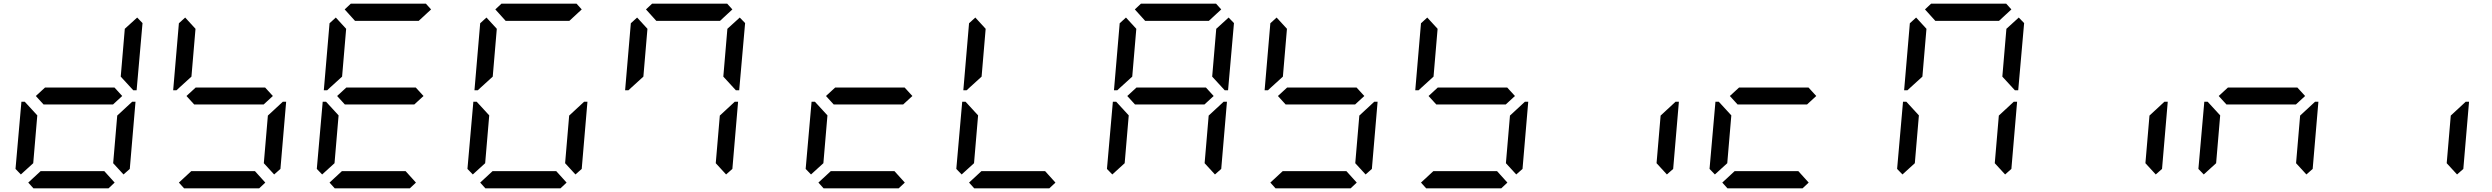

<svg xmlns="http://www.w3.org/2000/svg" viewBox="-20 -1020 13496 1040"><path d="M93 -75 64 -105 96 -469H114L126 -456L182 -395L160 -136ZM600 -546 642 -500 592 -454H216L174 -500L224 -546ZM723 -925 752 -895 720 -531H702L690 -544L634 -605L656 -864ZM601 -31 568 0H161L133 -31L200 -93H545ZM682 -456 696 -469H714L683 -105L649 -75L593 -136L615 -394Z M950 -544 936 -531H918L949 -894L983 -925L1039 -864L1017 -605ZM1416 -546 1458 -500 1408 -454H1032L990 -500L1040 -546ZM1417 -31 1384 0H977L949 -31L1016 -93H1361ZM1498 -456 1512 -469H1530L1499 -105L1465 -75L1409 -136L1431 -394Z M1725 -75 1696 -105 1728 -469H1746L1758 -456L1814 -395L1792 -136ZM1766 -544 1752 -531H1734L1765 -894L1799 -925L1855 -864L1833 -605ZM1847 -969 1880 -1000H2287L2315 -969L2248 -907H1903ZM2232 -546 2274 -500 2224 -454H1848L1806 -500L1856 -546ZM2233 -31 2200 0H1793L1765 -31L1832 -93H2177Z M2541 -75 2512 -105 2544 -469H2562L2574 -456L2630 -395L2608 -136ZM2582 -544 2568 -531H2550L2581 -894L2615 -925L2671 -864L2649 -605ZM2663 -969 2696 -1000H3103L3131 -969L3064 -907H2719ZM3049 -31 3016 0H2609L2581 -31L2648 -93H2993ZM3130 -456 3144 -469H3162L3131 -105L3097 -75L3041 -136L3063 -394Z M3398 -544 3384 -531H3366L3397 -894L3431 -925L3487 -864L3465 -605ZM3479 -969 3512 -1000H3919L3947 -969L3880 -907H3535ZM3987 -925 4016 -895 3984 -531H3966L3954 -544L3898 -605L3920 -864ZM3946 -456 3960 -469H3978L3947 -105L3913 -75L3857 -136L3879 -394Z M4373 -75 4344 -105 4376 -469H4394L4406 -456L4462 -395L4440 -136ZM4880 -546 4922 -500 4872 -454H4496L4454 -500L4504 -546ZM4881 -31 4848 0H4441L4413 -31L4480 -93H4825Z M5189 -75 5160 -105 5192 -469H5210L5222 -456L5278 -395L5256 -136ZM5230 -544 5216 -531H5198L5229 -894L5263 -925L5319 -864L5297 -605ZM5697 -31 5664 0H5257L5229 -31L5296 -93H5641Z M6005 -75 5976 -105 6008 -469H6026L6038 -456L6094 -395L6072 -136ZM6046 -544 6032 -531H6014L6045 -894L6079 -925L6135 -864L6113 -605ZM6127 -969 6160 -1000H6567L6595 -969L6528 -907H6183ZM6512 -546 6554 -500 6504 -454H6128L6086 -500L6136 -546ZM6635 -925 6664 -895 6632 -531H6614L6602 -544L6546 -605L6568 -864ZM6594 -456 6608 -469H6626L6595 -105L6561 -75L6505 -136L6527 -394Z M6862 -544 6848 -531H6830L6861 -894L6895 -925L6951 -864L6929 -605ZM7328 -546 7370 -500 7320 -454H6944L6902 -500L6952 -546ZM7329 -31 7296 0H6889L6861 -31L6928 -93H7273ZM7410 -456 7424 -469H7442L7411 -105L7377 -75L7321 -136L7343 -394Z M7678 -544 7664 -531H7646L7677 -894L7711 -925L7767 -864L7745 -605ZM8144 -546 8186 -500 8136 -454H7760L7718 -500L7768 -546ZM8145 -31 8112 0H7705L7677 -31L7744 -93H8089ZM8226 -456 8240 -469H8258L8227 -105L8193 -75L8137 -136L8159 -394Z M9042 -456 9056 -469H9074L9043 -105L9009 -75L8953 -136L8975 -394Z M9269 -75 9240 -105 9272 -469H9290L9302 -456L9358 -395L9336 -136ZM9776 -546 9818 -500 9768 -454H9392L9350 -500L9400 -546ZM9777 -31 9744 0H9337L9309 -31L9376 -93H9721Z M10285 -75 10256 -105 10288 -469H10306L10318 -456L10374 -395L10352 -136ZM10326 -544 10312 -531H10294L10325 -894L10359 -925L10415 -864L10393 -605ZM10407 -969 10440 -1000H10847L10875 -969L10808 -907H10463ZM10915 -925 10944 -895 10912 -531H10894L10882 -544L10826 -605L10848 -864ZM10874 -456 10888 -469H10906L10875 -105L10841 -75L10785 -136L10807 -394Z M11690 -456 11704 -469H11722L11691 -105L11657 -75L11601 -136L11623 -394Z M11917 -75 11888 -105 11920 -469H11938L11950 -456L12006 -395L11984 -136ZM12424 -546 12466 -500 12416 -454H12040L11998 -500L12048 -546ZM12506 -456 12520 -469H12538L12507 -105L12473 -75L12417 -136L12439 -394Z M13322 -456 13336 -469H13354L13323 -105L13289 -75L13233 -136L13255 -394Z"/></svg>

Font: DSEG7 Classic Mini
Style: Italic
Weight: 400
Italic angle: -5°
Designer: Keshikan(Twitter:@keshinomi_88pro)
Version: Version 0.46